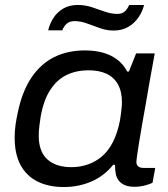

<svg xmlns="http://www.w3.org/2000/svg" viewBox="-20 -741 676 773"><path d="M237 12Q175 12 130.5 -10.5Q86 -33 62.5 -77Q39 -121 39 -187Q39 -213 42.5 -238Q46 -263 52 -290Q70 -375 107.5 -430Q145 -485 199 -511.5Q253 -538 321 -538Q362 -538 394.5 -529Q427 -520 452 -501Q477 -482 492 -453H499L528 -526H603L581 -405Q574 -363 566.5 -320.5Q559 -278 552 -239Q545 -200 540 -168Q535 -136 532 -115.5Q529 -95 529 -90Q529 -78 536 -71.5Q543 -65 558 -65H605L594 -5Q584 0 564 5.5Q544 11 520 11Q490 11 471.5 -1.5Q453 -14 447 -37Q445 -46 444 -56Q443 -66 443 -77L436 -78Q399 -32 347.5 -10Q296 12 237 12ZM268 -68Q301 -68 332.5 -78.5Q364 -89 390 -111Q416 -133 434.5 -169Q453 -205 463 -256Q466 -274 467.5 -287Q469 -300 470 -310Q471 -320 471 -329Q471 -372 455 -401Q439 -430 409 -444Q379 -458 336 -458Q288 -458 249 -439.5Q210 -421 183 -380Q156 -339 144 -273Q141 -252 139 -238Q137 -224 136.5 -213.5Q136 -203 136 -194Q136 -131 170.5 -99.5Q205 -68 268 -68ZM174 -619Q180 -645 195 -668.5Q210 -692 234.5 -706.5Q259 -721 293 -721Q323 -721 350 -712Q377 -703 402.5 -694Q428 -685 453 -685Q472 -685 483 -695.5Q494 -706 500 -721H560Q554 -695 537.5 -671Q521 -647 496 -632.5Q471 -618 437 -618Q410 -618 383 -627.5Q356 -637 330.5 -646.5Q305 -656 280 -656Q260 -656 248 -645Q236 -634 231 -619Z"/></svg>

Font: Archivo SemiExpanded
Style: Italic
Weight: 400
Width: 6
Italic angle: -10°
Designer: Hector Gatti
Foundry: Omnibus-Type
Version: Version 2.001